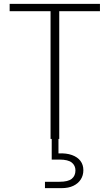

<svg xmlns="http://www.w3.org/2000/svg" viewBox="-20 -720 569 995"><path d="M242 0V-662H30V-700H498V-662H287V0ZM213 255V222H288Q333 222 352 206.5Q371 191 371 163Q371 138 352 122.5Q333 107 288 107H248V-7H283V75Q324 73 353 83.5Q382 94 397 114Q412 134 412 162Q412 189 398.5 210Q385 231 360 243Q335 255 299 255Z"/></svg>

Font: DM Sans 18pt ExtraLight
Style: Regular
Weight: 250
Designer: Colophon Foundry, Jonny Pinhorn
Foundry: Colophon Foundry
Version: Version 4.004;gftools[0.9.30]